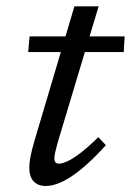

<svg xmlns="http://www.w3.org/2000/svg" viewBox="-20 -594 424 623"><path d="M71.5 -425 76 -476H384.5L381.5 -425ZM167.5 -132.5Q164.5 -121 161.8 -111Q159 -101 157.8 -93.8Q156.5 -86.5 156.5 -81.5Q156.5 -71 160.2 -67Q164 -63 171.5 -63Q182.5 -63 200.5 -71.5Q218.5 -80 243.2 -99.2Q268 -118.5 299 -149L323.5 -123Q293.5 -89.5 266 -64.5Q238.5 -39.5 214 -23Q189.5 -6.5 168 1.5Q146.5 9.5 128 9.5Q104 9.5 89.5 -5.2Q75 -20 75 -51.5Q75 -65 78.8 -85Q82.5 -105 91.5 -136L221.5 -573.5H300Z"/></svg>

Font: Newsreader 11pt
Style: Italic
Weight: 400
Italic angle: -17°
Version: Version 1.003